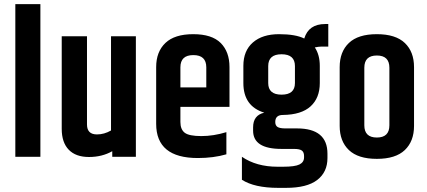

<svg xmlns="http://www.w3.org/2000/svg" viewBox="-20 -757 2063 927"><path d="M54 -737H175V0H54Z M516 -582H636V0H522V-27Q473 1 409.5 1Q346 1 312 -34Q278 -69 278 -135V-582H400V-156Q400 -108 448 -108Q483 -108 516 -127Z M734 -159V-433Q734 -507 778.5 -549.5Q823 -592 913 -592Q1003 -592 1045.5 -549.5Q1088 -507 1088 -433V-241H851V-168Q851 -132 872 -116Q893 -100 952 -100Q1011 -100 1073 -119V-12Q1011 6 935 6Q734 6 734 -159ZM851 -335H976V-432Q976 -491 913.5 -491Q851 -491 851 -432Z M1565 -532H1531Q1518 -532 1500 -528Q1524 -492 1524 -439V-356Q1524 -284 1479.5 -243.5Q1435 -203 1346 -202Q1309 -202 1309 -168Q1309 -151 1320 -144Q1331 -137 1358 -137H1414Q1561 -137 1561 -15V6Q1561 74 1511.5 112Q1462 150 1361 150H1323Q1209 150 1148 111V0Q1218 48 1320 48H1347Q1404 48 1426 37Q1448 26 1448 3V-4Q1448 -22 1437.5 -30Q1427 -38 1399 -38H1339Q1202 -38 1202 -126V-142Q1202 -201 1256 -213Q1155 -244 1155 -356V-439Q1155 -512 1201 -552Q1247 -592 1327 -592Q1407 -592 1449 -571Q1470 -641 1550 -641H1565ZM1404 -356V-438Q1404 -495 1339.5 -495Q1275 -495 1275 -438V-356Q1275 -300 1339.5 -300Q1404 -300 1404 -356Z M1860 -430Q1860 -489 1799.5 -489Q1739 -489 1739 -430V-152Q1739 -93 1799.5 -93Q1860 -93 1860 -152ZM1620 -433Q1620 -507 1664.5 -549.5Q1709 -592 1799.5 -592Q1890 -592 1934.5 -549.5Q1979 -507 1979 -433V-149Q1979 -75 1934.5 -32.5Q1890 10 1799.5 10Q1709 10 1664.5 -32.5Q1620 -75 1620 -149Z"/></svg>

Font: Khand SemiBold
Style: Regular
Weight: 600
Designer: Devanagari: Sanchit Sawaria, Jyotish Sonowal; Latin: Satya Rajpurohit
Foundry: Indian Type Foundry
Version: Version 1.101;PS 1.0;hotconv 1.0.78;makeotf.lib2.5.61930; tt